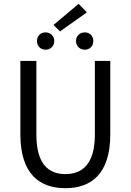

<svg xmlns="http://www.w3.org/2000/svg" viewBox="-20 -976 686 1008"><path d="M323 12C457 12 559 -61 559 -271V-656H478V-269C478 -112 410 -62 323 -62C237 -62 171 -112 171 -269V-656H87V-271C87 -61 189 12 323 12ZM219 -715C245 -715 265 -734 265 -761C265 -787 245 -806 219 -806C193 -806 174 -787 174 -761C174 -734 193 -715 219 -715ZM295 -811 436 -911 393 -956 261 -845ZM425 -715C451 -715 470 -734 470 -761C470 -787 451 -806 425 -806C399 -806 379 -787 379 -761C379 -734 399 -715 425 -715Z"/></svg>

Font: DAIFUKU Sans
Style: Regular
Weight: 400
Designer: Original font ‘Source Han Sans JP’ : Paul D. Hunt
Foundry: Daifuku
Version: Version 1.000